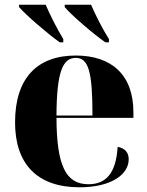

<svg xmlns="http://www.w3.org/2000/svg" viewBox="-20 -786 626 816"><path d="M234 -606H249V-620C223 -662 192 -724 174 -766H61V-756C89 -723 183 -642 234 -606ZM428 -606H443V-620C416 -662 385 -724 367 -766H255V-756C282 -723 376 -642 428 -606ZM318 10C452 10 527 -44 527 -109C527 -138 511 -156 480 -162C473 -49 430 -3 356 -3C259 -3 221 -83 220 -285H547V-309C547 -468 454 -550 302 -550C138 -550 44 -454 44 -266C44 -91 136 10 318 10ZM373 -295H220C221 -479 246 -540 302 -540C357 -540 373 -479 373 -295Z"/></svg>

Font: Noto Serif Display ExtraBold
Style: Regular
Weight: 800
Designer: Monotype Design Team
Foundry: Monotype Imaging Inc.
Version: Version 2.009